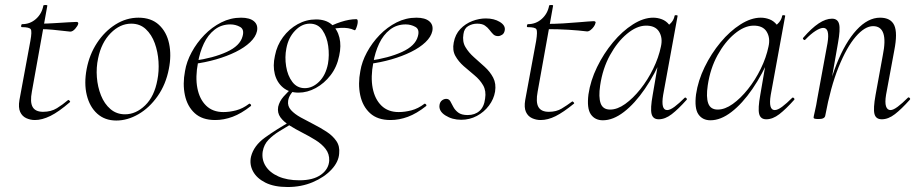

<svg xmlns="http://www.w3.org/2000/svg" viewBox="-20 -470 3688 771"><path d="M120 12Q102 12 85.5 4.5Q69 -3 61 -20.5Q53 -38 58 -68L102 -306Q109 -344 103.5 -352.5Q98 -361 68 -361Q64 -361 65 -367Q66 -373 69 -373Q101 -373 124.5 -394Q148 -415 154 -447Q154 -450 162.5 -450Q171 -450 170 -447L108 -102Q100 -60 111 -40.5Q122 -21 153 -21Q185 -21 208.5 -35.5Q232 -50 253 -68Q255 -70 259 -66Q263 -62 261 -60Q216 -21 182.5 -4.5Q149 12 120 12ZM262 -343Q259 -343 239 -345.5Q219 -348 192.5 -350.5Q166 -353 142 -353L144 -375Q167 -375 198 -377Q229 -379 255 -380.5Q281 -382 287 -382Q291 -382 293 -380Q295 -378 294 -374Q292 -366 282 -354.5Q272 -343 262 -343Z M447 14Q401 14 370.5 -13.5Q340 -41 328.5 -88Q317 -135 328 -193Q339 -251 369.5 -297.5Q400 -344 443.5 -371.5Q487 -399 536 -399Q587 -399 618 -370.5Q649 -342 659 -295Q669 -248 658 -193Q646 -131 613 -84Q580 -37 536 -11.5Q492 14 447 14ZM482 -11Q526 -11 563 -47Q600 -83 612 -149Q619 -184 616.5 -223Q614 -262 601.5 -296.5Q589 -331 565.5 -353Q542 -375 507 -375Q462 -375 424.5 -337Q387 -299 374 -236Q366 -199 369 -160Q372 -121 385.5 -87Q399 -53 423.5 -32Q448 -11 482 -11Z M844 12Q792 12 762 -15.5Q732 -43 722.5 -88Q713 -133 723 -185Q729 -222 749.5 -260Q770 -298 800.5 -329.5Q831 -361 868.5 -380Q906 -399 948 -399Q983 -399 1000 -384.5Q1017 -370 1012 -345Q1007 -322 984.5 -300.5Q962 -279 926.5 -261.5Q891 -244 847.5 -231.5Q804 -219 757 -213L759 -226Q837 -237 890.5 -261.5Q944 -286 954 -324Q962 -352 944 -362Q926 -372 905 -372Q869 -372 842 -351Q815 -330 798.5 -295Q782 -260 775 -218Q764 -161 772.5 -116.5Q781 -72 807.5 -46Q834 -20 877 -20Q902 -20 928.5 -27Q955 -34 980 -53Q983 -55 986.5 -51Q990 -47 987 -44Q949 -14 914 -1Q879 12 844 12Z M1135 281Q1081 281 1046 263.5Q1011 246 996 218Q981 190 988 159Q999 115 1044 82.5Q1089 50 1146 18L1153 26Q1128 41 1102.5 56.5Q1077 72 1058.5 91Q1040 110 1035 138Q1030 170 1046.5 196.5Q1063 223 1098 238.5Q1133 254 1182 254Q1238 254 1269 231.5Q1300 209 1302 175Q1303 148 1287.5 128Q1272 108 1247 92.5Q1222 77 1194.5 63Q1167 49 1143 34Q1119 19 1106 1Q1093 -17 1097 -41Q1102 -63 1118.5 -82Q1135 -101 1160 -123L1171 -115Q1159 -108 1149 -94Q1139 -80 1137 -65Q1134 -44 1148.5 -28Q1163 -12 1187.5 1.5Q1212 15 1239.5 29Q1267 43 1291.5 59Q1316 75 1330.5 96Q1345 117 1342 146Q1340 180 1311 211Q1282 242 1236 261.5Q1190 281 1135 281ZM1179 -98Q1141 -98 1116.5 -118.5Q1092 -139 1083.5 -172.5Q1075 -206 1084 -246Q1092 -288 1116.5 -321Q1141 -354 1175.5 -373Q1210 -392 1249 -392Q1288 -392 1311.5 -372Q1335 -352 1343 -319Q1351 -286 1342 -246Q1333 -201 1307.5 -168Q1282 -135 1248 -116.5Q1214 -98 1179 -98ZM1204 -116Q1235 -116 1261.5 -142Q1288 -168 1297 -214Q1303 -248 1298 -285Q1293 -322 1275 -348.5Q1257 -375 1224 -375Q1192 -375 1165 -347Q1138 -319 1130 -276Q1123 -241 1129 -203.5Q1135 -166 1154 -141Q1173 -116 1204 -116ZM1286 -346 1285 -353Q1315 -371 1349 -382Q1383 -393 1411 -393Q1416 -393 1416.5 -385.5Q1417 -378 1414.5 -369Q1412 -360 1409 -353.5Q1406 -347 1403 -349Q1380 -360 1347.5 -358Q1315 -356 1286 -346Z M1548 12Q1496 12 1466 -15.5Q1436 -43 1426.5 -88Q1417 -133 1427 -185Q1433 -222 1453.5 -260Q1474 -298 1504.5 -329.5Q1535 -361 1572.5 -380Q1610 -399 1652 -399Q1687 -399 1704 -384.5Q1721 -370 1716 -345Q1711 -322 1688.5 -300.5Q1666 -279 1630.5 -261.5Q1595 -244 1551.5 -231.5Q1508 -219 1461 -213L1463 -226Q1541 -237 1594.5 -261.5Q1648 -286 1658 -324Q1666 -352 1648 -362Q1630 -372 1609 -372Q1573 -372 1546 -351Q1519 -330 1502.5 -295Q1486 -260 1479 -218Q1468 -161 1476.5 -116.5Q1485 -72 1511.5 -46Q1538 -20 1581 -20Q1606 -20 1632.5 -27Q1659 -34 1684 -53Q1687 -55 1690.5 -51Q1694 -47 1691 -44Q1653 -14 1618 -1Q1583 12 1548 12Z M1832 11Q1796 11 1768.5 -6.5Q1741 -24 1745 -49Q1747 -61 1755 -67Q1763 -73 1772 -73Q1783 -73 1788.5 -63Q1794 -53 1800.5 -40.5Q1807 -28 1820 -18Q1833 -8 1858 -8Q1887 -8 1905.5 -24.5Q1924 -41 1928 -74Q1933 -105 1920 -127.5Q1907 -150 1885 -168Q1863 -186 1842 -204.5Q1821 -223 1808.5 -245.5Q1796 -268 1802 -299Q1808 -332 1828.5 -353.5Q1849 -375 1876.5 -385.5Q1904 -396 1931 -396Q1964 -396 1987 -382Q2010 -368 2007 -349Q2005 -336 1996.5 -330.5Q1988 -325 1980 -325Q1968 -325 1960.5 -332.5Q1953 -340 1945.5 -350Q1938 -360 1927 -367.5Q1916 -375 1896 -375Q1877 -375 1860.5 -365.5Q1844 -356 1841 -333Q1836 -303 1849 -281Q1862 -259 1883.5 -240Q1905 -221 1926.5 -201.5Q1948 -182 1960.5 -158Q1973 -134 1968 -102Q1963 -72 1943.5 -46Q1924 -20 1895 -4.5Q1866 11 1832 11Z M2151 12Q2133 12 2116.5 4.5Q2100 -3 2092 -20.5Q2084 -38 2089 -68L2133 -306Q2139 -344 2134 -352.5Q2129 -361 2099 -361Q2095 -361 2096 -367Q2097 -373 2100 -373Q2132 -373 2155.5 -394Q2179 -415 2185 -447Q2185 -450 2193.5 -450Q2202 -450 2201 -447L2139 -102Q2131 -60 2142 -40.5Q2153 -21 2184 -21Q2214 -21 2235.5 -34Q2257 -47 2277 -62Q2279 -64 2283 -60Q2287 -56 2285 -54Q2242 -19 2211 -3.5Q2180 12 2151 12ZM2336 -344Q2303 -348 2262.5 -350.5Q2222 -353 2173 -353L2175 -374Q2206 -374 2241 -376Q2276 -378 2309 -381Q2342 -384 2364 -385Q2369 -385 2371 -382.5Q2373 -380 2371 -377Q2370 -371 2364.5 -363Q2359 -355 2351 -349Q2343 -343 2336 -344Z M2401 13Q2369 13 2352.5 -11Q2336 -35 2343 -91Q2351 -146 2377.5 -200.5Q2404 -255 2441.5 -300Q2479 -345 2521.5 -372Q2564 -399 2603 -399Q2621 -399 2638 -392.5Q2655 -386 2667 -371Q2679 -356 2681 -332L2643 -357Q2654 -359 2670 -373.5Q2686 -388 2689 -407Q2691 -410 2696.5 -409Q2702 -408 2701 -406L2643 -89Q2633 -28 2659 -28Q2671 -28 2689 -41.5Q2707 -55 2729 -77Q2732 -80 2736 -76Q2740 -72 2737 -69Q2704 -32 2677.5 -11.5Q2651 9 2625 9Q2602 9 2596.5 -12.5Q2591 -34 2601 -89L2625 -229L2641 -246Q2610 -172 2569.5 -113Q2529 -54 2485.5 -20.5Q2442 13 2401 13ZM2430 -30Q2459 -30 2490.5 -52.5Q2522 -75 2551.5 -112Q2581 -149 2603 -194Q2625 -239 2634 -283Q2642 -318 2626.5 -343Q2611 -368 2572 -367Q2536 -366 2497.5 -334Q2459 -302 2429.5 -248.5Q2400 -195 2390 -127Q2383 -80 2392 -55Q2401 -30 2430 -30Z M2833 13Q2801 13 2784.5 -11Q2768 -35 2775 -91Q2783 -146 2809.5 -200.5Q2836 -255 2873.5 -300Q2911 -345 2953.5 -372Q2996 -399 3035 -399Q3053 -399 3070 -392.5Q3087 -386 3099 -371Q3111 -356 3113 -332L3075 -357Q3086 -359 3102 -373.5Q3118 -388 3121 -407Q3123 -410 3128.5 -409Q3134 -408 3133 -406L3075 -89Q3065 -28 3091 -28Q3103 -28 3121 -41.5Q3139 -55 3161 -77Q3164 -80 3168 -76Q3172 -72 3169 -69Q3136 -32 3109.5 -11.5Q3083 9 3057 9Q3034 9 3028.5 -12.5Q3023 -34 3033 -89L3057 -229L3073 -246Q3042 -172 3001.5 -113Q2961 -54 2917.5 -20.5Q2874 13 2833 13ZM2862 -30Q2891 -30 2922.5 -52.5Q2954 -75 2983.5 -112Q3013 -149 3035 -194Q3057 -239 3066 -283Q3074 -318 3058.5 -343Q3043 -368 3004 -367Q2968 -366 2929.5 -334Q2891 -302 2861.5 -248.5Q2832 -195 2822 -127Q2815 -80 2824 -55Q2833 -30 2862 -30Z M3521 9Q3497 9 3491.5 -12.5Q3486 -34 3496 -89L3525 -248Q3549 -365 3486 -365Q3453 -365 3416.5 -323Q3380 -281 3347.5 -200.5Q3315 -120 3294 -6L3283 -7Q3304 -123 3339 -211.5Q3374 -300 3419.5 -349.5Q3465 -399 3514 -399Q3557 -399 3571 -368.5Q3585 -338 3571 -267L3538 -89Q3533 -58 3538 -43Q3543 -28 3556 -28Q3567 -28 3585 -41.5Q3603 -55 3625 -77Q3628 -81 3632.5 -77Q3637 -73 3633 -69Q3600 -32 3573.5 -11.5Q3547 9 3521 9ZM3268 8Q3255 8 3251 6.5Q3247 5 3247 2Q3247 -1 3252.5 -24.5Q3258 -48 3262 -74L3303 -297Q3313 -358 3286 -358Q3274 -358 3255 -346Q3236 -334 3214 -311Q3211 -307 3206.5 -311.5Q3202 -316 3206 -319Q3239 -357 3267.5 -376Q3296 -395 3321 -395Q3344 -395 3349.5 -373.5Q3355 -352 3345 -297L3294 -6Q3292 8 3268 8Z"/></svg>

Font: Cormorant Light Light
Style: Italic
Weight: 300
Italic angle: -10°
Version: Version 4.000